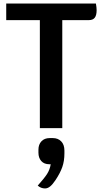

<svg xmlns="http://www.w3.org/2000/svg" viewBox="-20 -720 574 1079"><path d="M523 -663Q523 -634 512.5 -620.5Q502 -607 480 -607H330V0H204V-607H15V-700H519Q523 -678 523 -663ZM342 126V142Q342 185 330 219Q318 253 292 292Q276 316 262 327.5Q248 339 233 339Q210 339 192 323Q228 283 244 258.5Q260 234 265 203H257Q228 203 212 185Q196 167 196 138V121Q196 92 213 74Q230 56 259 56H277Q306 56 324 74.5Q342 93 342 126Z"/></svg>

Font: Krub SemiBold
Style: Regular
Weight: 600
Version: Version 1.000; ttfautohint (v1.6)